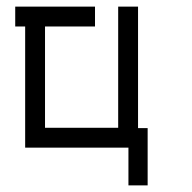

<svg xmlns="http://www.w3.org/2000/svg" viewBox="-20 -494 580 580"><path d="M26 -444V-474H56H116H267V-444V-414H116V-108H337V-474H397V-107H426V66H368V-48H56V-414H26Z"/></svg>

Font: IBM 3270
Style: Regular
Weight: 400
Monospace: yes
Version: Version 2.3.1